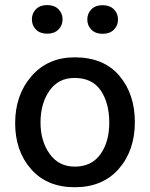

<svg xmlns="http://www.w3.org/2000/svg" viewBox="-20 -745 604 773"><path d="M280.8 8.8Q393.6 8.8 458.3 -65.2Q522.9 -139.2 522.9 -253.2Q522.9 -367.2 460 -440.7Q397 -514.2 280.8 -514.2Q172.9 -514.2 106.9 -438.5Q41 -362.8 41 -249Q41 -137.2 105 -64.2Q168.9 8.8 280.8 8.8ZM279.8 -431.2Q351.6 -431.2 385.7 -380.6Q419.9 -330.1 419.9 -251Q419.9 -173.8 384.3 -124Q348.6 -74.2 280.8 -74.2Q216.8 -74.2 179.9 -125.5Q143.1 -176.8 143.1 -252Q143.1 -328.1 179 -379.6Q214.8 -431.2 279.8 -431.2ZM108.4 -667Q108.4 -642.6 124.8 -626Q141.1 -609.4 169.9 -609.4Q198.7 -609.4 215.3 -626Q231.9 -642.6 231.9 -667Q231.9 -691.4 215.3 -708Q198.7 -724.6 169.9 -724.6Q141.1 -724.6 124.8 -708Q108.4 -691.4 108.4 -667ZM331.5 -666.5Q331.5 -642.1 347.9 -625.5Q364.3 -608.9 393.1 -608.9Q421.9 -608.9 438.5 -625.5Q455.1 -642.1 455.1 -666.5Q455.1 -690.9 438.5 -707.5Q421.9 -724.1 393.1 -724.1Q364.3 -724.1 347.9 -707.5Q331.5 -690.9 331.5 -666.5Z"/></svg>

Font: FAU Chimera Medium
Style: Regular
Weight: 500
Version: Version 1.002;hotconv 1.0.117;makeotfexe 2.5.65602